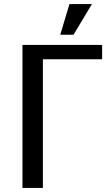

<svg xmlns="http://www.w3.org/2000/svg" viewBox="-20 -920 530 940"><path d="M275 -750 320 -900H430L340 -750ZM90 0V-700H480V-630H190V0Z"/></svg>

Font: Scada
Style: Regular
Weight: 400
Designer: Jovanny Lemonad
Foundry: Jovanny Lemonad
Version: Version 4.100;PS 004.100;hotconv 1.0.88;makeotf.lib2.5.64775